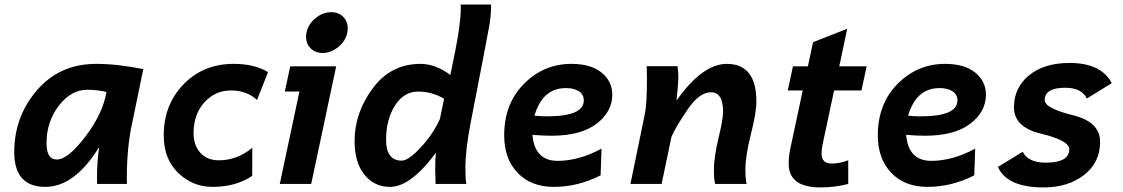

<svg xmlns="http://www.w3.org/2000/svg" viewBox="-20 -801 4891 836"><path d="M227.1 -106.4Q275.9 -106.4 352.1 -206.8Q428.2 -307.1 443.4 -400.4Q404.3 -410.2 360.4 -410.2Q289.6 -410.2 236.1 -340.8Q182.6 -271.5 182.6 -177.2Q182.6 -106.4 227.1 -106.4ZM177.7 12.7Q42 12.7 42 -138.7Q42 -293 140.9 -408Q239.7 -522.9 398.9 -522.9Q490.7 -522.9 604 -500L555.7 -266.6Q532.2 -161.1 532.2 -23.4L532.7 0H402.8Q402.3 -11.2 402.3 -27.3Q402.3 -99.1 412.1 -161.1Q304.7 12.7 177.7 12.7Z M904.8 12.7Q818.8 12.7 755.9 -48.1Q692.9 -108.9 692.9 -211.9Q692.9 -344.7 779.1 -433.8Q865.2 -522.9 997.6 -522.9Q1088.9 -522.9 1147 -486.8L1099.1 -365.7Q1054.2 -407.2 985.8 -407.2Q916.5 -407.2 869.6 -355Q822.8 -302.7 822.8 -220.7Q822.8 -168.5 852.3 -135.7Q881.8 -103 933.1 -103Q1012.7 -103 1078.6 -157.7L1078.1 -35.2Q1007.3 12.7 904.8 12.7Z M1384.8 -570.3Q1348.1 -570.3 1327.1 -596.7Q1312.5 -614.7 1312.5 -642.1Q1312.5 -650.4 1314.5 -659.2Q1322.3 -696.3 1354 -722.2Q1385.7 -748 1422.4 -748Q1458.5 -748 1479.5 -722.2Q1494.1 -703.6 1494.1 -677.7Q1494.1 -668.5 1492.2 -659.2Q1484.9 -622.6 1452.9 -596.4Q1420.9 -570.3 1384.8 -570.3ZM1335 0H1198.2L1283.7 -402.3H1220.2L1243.7 -512.2H1443.8Z M1678.2 12.7Q1609.4 12.7 1566.7 -40.5Q1523.9 -93.8 1523.9 -186Q1523.9 -310.1 1603 -416.5Q1682.1 -522.9 1810.5 -522.9Q1876.5 -522.9 1940.9 -474.6L1960.9 -572.3Q1986.3 -698.2 1986.3 -765.6L1985.8 -781.2H2118.2V-772Q2118.2 -738.8 2111.3 -693.4Q2106 -661.1 2028.8 -264.2Q2006.3 -147 2006.3 -69.3Q2006.3 -19 2010.7 0H1876.5Q1875 -45.4 1875 -64.9Q1875 -110.8 1877.9 -135.7Q1768.1 12.7 1678.2 12.7ZM1729 -101.6Q1758.8 -101.6 1812.5 -159.7Q1866.2 -217.8 1895.5 -283.2L1913.6 -371.1Q1860.8 -402.3 1800.3 -402.3Q1738.8 -402.3 1700 -341.8Q1661.1 -281.2 1661.1 -192.4Q1661.1 -101.6 1729 -101.6Z M2360.4 -294.4Q2522 -294.4 2522 -363.8Q2522 -389.2 2501 -403.3Q2480 -417.5 2443.8 -417.5Q2342.3 -417.5 2307.1 -297.4Q2335.4 -294.4 2360.4 -294.4ZM2391.6 12.7Q2292 12.7 2233.6 -48.6Q2175.3 -109.9 2175.3 -211.4Q2175.3 -349.6 2261.7 -436.3Q2348.1 -522.9 2467.8 -522.9Q2552.7 -522.9 2599.4 -484.9Q2646 -446.8 2646 -388.7Q2646 -314.5 2577.6 -262.2Q2509.3 -210 2380.9 -210Q2341.3 -210 2298.3 -213.9Q2308.1 -100.6 2408.2 -100.6Q2501 -100.6 2599.1 -153.8L2595.2 -37.6Q2496.6 12.7 2391.6 12.7Z M3230.5 0H3093.8Q3088.4 -21.5 3088.4 -60.5Q3088.4 -116.2 3108.4 -199.2Q3128.4 -282.2 3128.4 -313.5Q3128.4 -399.4 3075.7 -399.4Q3024.9 -399.4 2972.9 -322.8Q2920.9 -246.1 2903.8 -205.6L2860.8 0H2725.1L2788.6 -309.1Q2796.9 -350.1 2796.9 -460Q2796.9 -484.9 2795.9 -512.7H2930.2Q2933.6 -485.8 2933.6 -461.4Q2933.6 -439.5 2925.8 -363.3Q3038.6 -522.9 3144.5 -522.9Q3273.4 -522.9 3273.4 -358.9Q3273.4 -310.5 3249.5 -216.3Q3225.6 -122.1 3225.6 -63.5Q3225.6 -23.4 3230.5 0Z M3552.7 15.1Q3414.1 15.1 3414.1 -88.4Q3414.1 -120.6 3421.4 -154.8L3475.1 -407.2H3410.2L3432.6 -512.2H3497.6L3520 -617.2L3668.9 -675.8L3634.3 -512.2H3753.4L3731 -407.2H3611.8L3561.5 -170.9Q3557.1 -148.4 3557.1 -132.8Q3557.1 -88.9 3601.6 -88.9Q3636.2 -88.9 3673.3 -103V0Q3613.8 15.1 3552.7 15.1Z M3987.3 -294.4Q4148.9 -294.4 4148.9 -363.8Q4148.9 -389.2 4127.9 -403.3Q4106.9 -417.5 4070.8 -417.5Q3969.2 -417.5 3934.1 -297.4Q3962.4 -294.4 3987.3 -294.4ZM4018.6 12.7Q3918.9 12.7 3860.6 -48.6Q3802.2 -109.9 3802.2 -211.4Q3802.2 -349.6 3888.7 -436.3Q3975.1 -522.9 4094.7 -522.9Q4179.7 -522.9 4226.3 -484.9Q4272.9 -446.8 4272.9 -388.7Q4272.9 -314.5 4204.6 -262.2Q4136.2 -210 4007.8 -210Q3968.3 -210 3925.3 -213.9Q3935.1 -100.6 4035.2 -100.6Q4127.9 -100.6 4226.1 -153.8L4222.2 -37.6Q4123.5 12.7 4018.6 12.7Z M4524.9 15.1Q4364.3 15.1 4325.2 -74.2L4433.1 -140.1Q4456.1 -92.8 4534.2 -92.8Q4635.7 -92.8 4635.7 -151.4Q4635.7 -189.5 4511.7 -219.2Q4395 -247.1 4395 -334Q4395 -419.4 4460.7 -473.1Q4526.4 -526.9 4637.2 -526.9Q4774.4 -526.9 4820.8 -439L4712.4 -372.1Q4689.5 -418.9 4618.2 -418.9Q4528.8 -418.9 4528.8 -365.2Q4528.8 -329.6 4653.3 -298.8Q4770 -270 4770 -183.1Q4770 -92.8 4699.7 -38.8Q4629.4 15.1 4524.9 15.1Z"/></svg>

Font: Cadman
Style: Bold Italic
Weight: 700
Italic angle: -12°
Designer: Paul James MIller
Foundry: High-Logic / Made with FontCreator
Version: Version 2.114;March 28, 2021;FontCreator 13.0.0.2683 64-bit